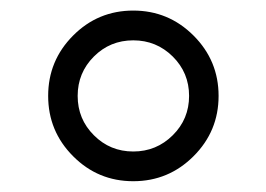

<svg xmlns="http://www.w3.org/2000/svg" viewBox="-20 -754 494 356"><path d="M338.9 -464.4Q292.5 -418 227.1 -418Q161.6 -418 115.5 -464.4Q69.3 -510.7 69.3 -576.2Q69.3 -641.6 115.5 -688Q161.6 -734.4 227.1 -734.4Q292.5 -734.4 338.9 -688Q385.3 -641.6 385.3 -576.2Q385.3 -510.7 338.9 -464.4ZM154.1 -503.2Q184.1 -473.1 227.1 -473.1Q270 -473.1 300.3 -503.2Q330.6 -533.2 330.6 -576.2Q330.6 -619.1 300.3 -649.2Q270 -679.2 227.1 -679.2Q184.1 -679.2 154.1 -649.2Q124 -619.1 124 -576.2Q124 -533.2 154.1 -503.2Z"/></svg>

Font: Interop Light
Style: Regular
Weight: 300
Designer: Rasmus Andersson, Google, Jang Haemin
Foundry: jhaemin
Version: Version 1.007